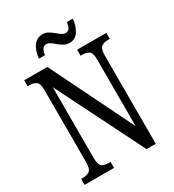

<svg xmlns="http://www.w3.org/2000/svg" viewBox="-211 -1015 1029 1135"><g transform="rotate(-30 304.0 -448.0)"><path d="M28 0V-41H40Q69 -41 86 -53.5Q103 -66 103 -113V-605Q103 -649 86 -661Q69 -673 43 -673H28V-714H186L463 -150V-605Q463 -649 446.5 -661Q430 -673 403 -673H389V-714H589V-673H574Q547 -673 530.5 -660Q514 -647 514 -601V0H451L154 -594V-113Q154 -66 169.5 -53.5Q185 -41 213 -41H229V0ZM372 -771Q351 -771 334 -780.5Q317 -790 302.5 -802.5Q288 -815 274.5 -824.5Q261 -834 247 -834Q228 -834 219.5 -817.5Q211 -801 209 -781H168Q170 -810 180 -836.5Q190 -863 209.5 -879.5Q229 -896 257 -896Q277 -896 294 -886.5Q311 -877 325.5 -864.5Q340 -852 353.5 -842.5Q367 -833 380 -833Q400 -833 408.5 -849.5Q417 -866 419 -886H459Q456 -842 434.5 -806.5Q413 -771 372 -771Z"/></g></svg>

Font: Noto Serif Lao ExtraCondensed
Style: Regular
Weight: 400
Width: 2
Designer: Monotype Design Team
Foundry: Monotype Imaging Inc.
Version: Version 2.003; ttfautohint (v1.8.4.7-5d5b)